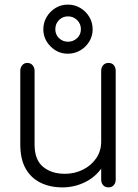

<svg xmlns="http://www.w3.org/2000/svg" viewBox="-20 -803 597 833"><path d="M251 10Q197 10 155.5 -10.5Q114 -31 91 -72Q68 -113 68 -177V-496Q68 -510 76.5 -520Q85 -530 98 -530Q113 -530 121.5 -520Q130 -510 130 -496V-176Q130 -110 166.5 -79.5Q203 -49 262 -49Q304 -49 340 -67Q376 -85 397.5 -116.5Q419 -148 419 -189V-496Q419 -510 427.5 -520Q436 -530 451 -530Q466 -530 474 -520Q482 -510 482 -496V-24Q482 -9 473.5 0.5Q465 10 451 10Q436 10 427.5 0.5Q419 -9 419 -24V-108L432 -91Q403 -41 354.5 -15.5Q306 10 251 10ZM274 -570Q231 -570 199.5 -601.5Q168 -633 168 -676Q168 -705 182.5 -729.5Q197 -754 221 -768.5Q245 -783 274 -783Q304 -783 328.5 -768.5Q353 -754 367.5 -729.5Q382 -705 382 -676Q382 -647 367.5 -623Q353 -599 328.5 -584.5Q304 -570 274 -570ZM275 -622Q298 -622 314.5 -637.5Q331 -653 331 -676Q331 -700 314.5 -716Q298 -732 275 -732Q252 -732 236 -716Q220 -700 220 -676Q220 -653 236 -637.5Q252 -622 275 -622Z"/></svg>

Font: National Park Light
Style: Regular
Weight: 300
Designer: Andrea Herstowski, Ben Hoepner
Version: Version 1.009